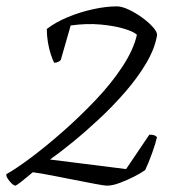

<svg xmlns="http://www.w3.org/2000/svg" viewBox="-21 -583 586 603"><path d="M28 0Q23 0 16 -6.5Q9 -13 3.5 -21.5Q-2 -30 -1 -36Q28 -52 75 -87Q122 -122 175.5 -169Q229 -216 279 -268.5Q329 -321 364 -374.5Q399 -428 409 -474Q398 -484 368 -493Q338 -502 294.5 -506Q251 -510 201 -503L170 -395Q168 -392 162.5 -389Q157 -386 149 -386Q144 -396 138.5 -412.5Q133 -429 129.5 -450Q126 -471 126 -492Q153 -513 191.5 -529Q230 -545 271 -554Q312 -563 346 -563Q362 -563 384 -552.5Q406 -542 426.5 -527Q447 -512 460.5 -496.5Q474 -481 472 -471Q465 -430 438.5 -385Q412 -340 373 -295Q334 -250 290.5 -209.5Q247 -169 206.5 -136Q166 -103 136 -82L375 -52L448 -160Q459 -160 464 -158Q469 -156 472 -152Q468 -134 457 -103Q446 -72 435 -49Q423 -40 400.5 -28.5Q378 -17 355 -8.5Q332 0 316 0Q306 0 277.5 -5.5Q249 -11 213 -18Q177 -25 141.5 -32Q106 -39 82 -42Q72 -34 62 -25.5Q52 -17 43.5 -10.5Q35 -4 28 0Z"/></svg>

Font: Texturina Medium 12pt Thin
Style: Italic
Weight: 250
Italic angle: -11°
Version: Version 1.002